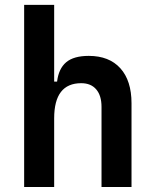

<svg xmlns="http://www.w3.org/2000/svg" viewBox="-20 -752 626 772"><path d="M388.2 0V-322.3Q388.2 -367.7 366.9 -392.6Q345.7 -417.5 306.6 -417.5Q197.8 -417.5 197.8 -276.4V0H77.1V-732.4H197.8V-423.8H209.5Q215.8 -476.1 246.1 -501.7Q276.4 -527.3 336.9 -527.3Q418.9 -527.3 463.9 -477.5Q508.8 -427.7 508.8 -336.9V0Z"/></svg>

Font: CaskaydiaCove NF SemiBold
Style: Regular
Weight: 600
Designer: Aaron Bell
Foundry: Saja Typeworks
Version: Version 2111.001; VTT 6.35;Nerd Fonts 3.2.1